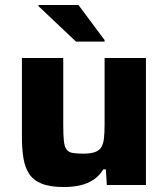

<svg xmlns="http://www.w3.org/2000/svg" viewBox="-20 -743 674 771"><path d="M236 8Q181 8 147.5 -5.5Q114 -19 97 -45Q80 -71 74 -108.5Q68 -146 68 -195V-510H234V-241Q234 -200 236.5 -177Q239 -154 247 -143Q255 -132 271 -129Q287 -126 314 -126Q343 -126 360.5 -132Q378 -138 386.5 -151.5Q395 -165 397.5 -187.5Q400 -210 400 -243V-510H566V0H409L405 -63H395Q380 -38 356.5 -22Q333 -6 303 1Q273 8 236 8ZM285 -576 135 -718V-723H295L400 -582V-576Z"/></svg>

Font: Saira SemiExpanded
Style: Bold
Weight: 700
Width: 6
Designer: Hector Gatti with collaboration of the Omnibus-Type team
Foundry: Omnibus-Type
Version: Version 1.101